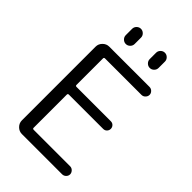

<svg xmlns="http://www.w3.org/2000/svg" viewBox="-274 -1036 1134 1134"><g transform="rotate(45 293.5 -468.5)"><path d="M363 -900Q363 -915 374 -926Q385 -937 400 -937Q415 -937 426 -926Q437 -915 437 -900V-847Q437 -832 426 -821Q415 -810 400 -810Q385 -810 374 -821Q363 -832 363 -847ZM163 -900Q163 -915 174 -926Q185 -937 200 -937Q215 -937 226 -926Q237 -915 237 -900V-847Q237 -832 226 -821Q215 -810 200 -810Q185 -810 174 -821Q163 -832 163 -847ZM142 0Q119 0 102 -17Q85 -34 85 -57V-673Q85 -696 102 -713Q119 -730 142 -730H478Q492 -730 502 -720Q512 -710 512 -697Q512 -684 502 -673.5Q492 -663 478 -663H174Q165 -663 165 -655V-433Q165 -425 174 -425H460Q474 -425 483 -415.5Q492 -406 492 -393Q492 -380 483 -370.5Q474 -361 460 -361H174Q165 -361 165 -352V-75Q165 -67 174 -67H478Q492 -67 502 -56.5Q512 -46 512 -33Q512 -20 502 -10Q492 0 478 0Z"/></g></svg>

Font: Rounded Mplus 1c
Style: Regular
Weight: 400
Version: Version 1.059.20150529